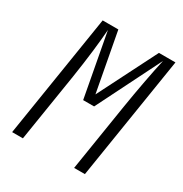

<svg xmlns="http://www.w3.org/2000/svg" viewBox="-170 -858 939 987"><g transform="rotate(30 300.0 -365.0)"><path d="M40 0H104L168 -402C186 -516 199 -629 204 -701L274 -325H339L529 -705C512 -631 488 -502 472 -402L408 0H472L588 -730H490L314 -382L249 -730H156Z"/></g></svg>

Font: JetBrains Mono ExtraLight
Style: Italic
Weight: 240
Italic angle: -9°
Monospace: yes
Designer: Philipp Nurullin, Konstantin Bulenkov
Foundry: JetBrains
Version: Version 2.305